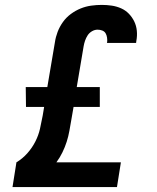

<svg xmlns="http://www.w3.org/2000/svg" viewBox="-20 -763 640 783"><path d="M31 0 47 -101Q72 -116 91.5 -138Q111 -160 124 -185.5Q137 -211 143 -237.5Q149 -264 154 -291L160 -327H86L85 -408H173L204 -591Q207 -612 215 -633Q223 -654 236.5 -673Q250 -692 269 -706Q288 -720 309 -728.5Q330 -737 352 -740Q374 -743 395 -743Q416 -743 436 -740Q456 -737 474 -729Q492 -721 505.5 -707Q519 -693 527.5 -675.5Q536 -658 538 -637.5Q540 -617 536 -596L535 -588H416L417 -591Q418 -600 416.5 -610Q415 -620 410.5 -627.5Q406 -635 397 -638.5Q388 -642 378 -642Q366 -642 355 -635.5Q344 -629 337.5 -619Q331 -609 327 -597.5Q323 -586 321 -574L293 -408H387V-327H280L271 -275Q267 -252 263 -229.5Q259 -207 252 -185Q245 -163 234.5 -141.5Q224 -120 210 -101H473L457 0Z"/></svg>

Font: Iosevka Etoile
Style: Bold Italic
Weight: 700
Italic angle: -9°
Designer: Belleve Invis
Foundry: Belleve Invis
Version: Version 28.1.0; ttfautohint (v1.8.4)